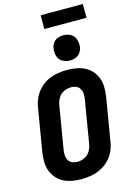

<svg xmlns="http://www.w3.org/2000/svg" viewBox="-165 -1232 906 1320"><g transform="rotate(-15 288.0 -572.5)"><path d="M245 8Q280 8 314.5 2Q349 -4 382.5 -20.5Q416 -37 442.5 -64Q469 -91 483.5 -124Q498 -157 503 -192L554 -497Q559 -530 558.5 -563.5Q558 -597 547 -626.5Q536 -656 515.5 -679.5Q495 -703 466.5 -717.5Q438 -732 405.5 -737.5Q373 -743 340 -743Q306 -743 271 -737Q236 -731 202.5 -714.5Q169 -698 143 -671Q117 -644 102 -611Q87 -578 82 -544L31 -239Q26 -205 26.5 -172Q27 -139 38 -109Q49 -79 70 -55.5Q91 -32 119 -17.5Q147 -3 179.5 2.5Q212 8 245 8ZM248 -114Q228 -114 211 -121.5Q194 -129 185 -145Q176 -161 175 -180Q174 -199 177 -219L228 -524Q232 -549 246.5 -573.5Q261 -598 286.5 -609.5Q312 -621 338 -621Q357 -621 374 -613.5Q391 -606 400 -590Q409 -574 410 -555Q411 -536 408 -517L357 -212Q353 -186 338.5 -161.5Q324 -137 298.5 -125.5Q273 -114 248 -114ZM379 -800Q399 -800 418.5 -807Q438 -814 451 -831.5Q464 -849 468 -868Q472 -897 464 -924.5Q456 -952 432 -966Q408 -980 379 -980Q359 -980 339.5 -973.5Q320 -967 307 -949.5Q294 -932 291 -912Q286 -883 294 -855.5Q302 -828 326.5 -814Q351 -800 379 -800ZM264 -1055H564V-1153H264Z"/></g></svg>

Font: Iosevka Sparkle Heavy Oblique
Style: Regular
Weight: 900
Italic angle: -9°
Designer: Belleve Invis
Foundry: Belleve Invis
Version: Version 4.5.0; ttfautohint (v1.8.3)